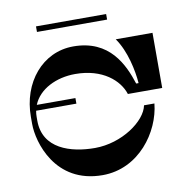

<svg xmlns="http://www.w3.org/2000/svg" viewBox="-90 -931 1022 1019"><g transform="rotate(-10 421.5 -421.5)"><path d="M548 -841H170V-811H548ZM331 -556C478 -556 564 -479 588 -403H773V-700H575C627 -627 649 -517 654 -450H641C607 -555 543 -702 346 -702C179 -702 60 -557 60 -373V-334C60 -238 125 -2 382 -2C578 -2 703 -178 718 -329H662C646 -246 512 -151 367 -151C236 -151 90 -195 90 -347V-367C90 -378 91 -389 93 -400H310V-430H102C134 -510 228 -556 331 -556Z"/></g></svg>

Font: Space Cowgirl Bold
Style: Regular
Weight: 700
Designer: Valery Marier
Foundry: Valery Marier
Version: Version 1.000;hotconv 1.0.109;makeotfexe 2.5.65596